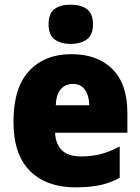

<svg xmlns="http://www.w3.org/2000/svg" viewBox="-20 -796 604 826"><path d="M287 -563Q399 -563 463.5 -499Q528 -435 528 -310V-225H217Q219 -177 246 -150Q273 -123 328 -123Q374 -123 413 -133Q452 -143 495 -166V-31Q457 -10 412 0Q367 10 304 10Q181 10 109.5 -60Q38 -130 38 -273Q38 -418 105 -490.5Q172 -563 287 -563ZM293 -435Q263 -435 242.5 -413.5Q222 -392 220 -343H364Q363 -386 345 -410.5Q327 -435 293 -435ZM284 -776Q327 -776 353.5 -757Q380 -738 380 -691Q380 -645 353 -626Q326 -607 284 -607Q242 -607 215.5 -626Q189 -645 189 -691Q189 -739 215 -757.5Q241 -776 284 -776Z"/></svg>

Font: Noto Sans Hebrew SemiCondensed Black
Style: Regular
Weight: 900
Width: 4
Designer: Ben Nathan
Foundry: Google LLC
Version: Version 3.001; ttfautohint (v1.8.4.7-5d5b)